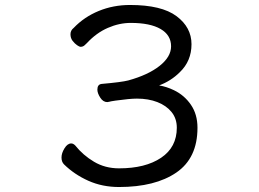

<svg xmlns="http://www.w3.org/2000/svg" viewBox="-20 -733 1040 771"><path d="M417 -324H416L411 -323Q394 -323 382.5 -341Q371 -359 371 -373Q371 -394 388 -396Q468 -403 495 -410Q575 -432 621 -468.5Q667 -505 667 -547Q667 -592 625 -616.5Q583 -641 505 -641Q459 -641 413 -621Q367 -601 329 -560Q326 -557 319.5 -551Q313 -545 303 -545Q299 -545 289.5 -551.5Q280 -558 271.5 -569Q263 -580 263 -595.5Q263 -611 276 -621Q318 -665 376.5 -689Q435 -713 502 -713Q629 -713 689 -668Q749 -623 749 -555.5Q749 -488 702 -443Q667 -408 619 -390Q649 -385 678 -371Q720 -351 746.5 -312.5Q773 -274 773 -220Q773 -98 688 -40Q603 18 458 18Q391 18 335 -7Q279 -32 237 -73Q227 -83 227 -100.5Q227 -118 239 -137.5Q251 -157 266 -157Q274 -157 282 -149Q313 -110 357.5 -83.5Q402 -57 458 -57Q564 -57 627 -99.5Q690 -142 690 -220Q690 -257 669 -283Q648 -309 612 -323Q576 -337 530 -337Q501 -337 444 -329Q423 -326 417 -324Z"/></svg>

Font: Moon Stars Kai HW
Style: Bold
Weight: 700
Designer: GuiWonder
Version: Version 1.101